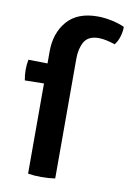

<svg xmlns="http://www.w3.org/2000/svg" viewBox="-85 -792 575 850"><g transform="rotate(10 203.0 -367.0)"><path d="M101.5 -549.5Q101.5 -632 147.5 -685.5Q193.5 -739 284.5 -739Q315.5 -739 349 -731.8Q382.5 -724.5 406 -713.5Q406.5 -692.5 399 -668.2Q391.5 -644 379 -630.5Q361.5 -637 341.8 -641.2Q322 -645.5 306 -645.5Q259 -645.5 241.2 -614.8Q223.5 -584 223.5 -539.5V0Q195.5 4.5 162 4.5Q129.5 4.5 101.5 0V-405.5L15.5 -404Q13.5 -414.5 12.2 -427.2Q11 -440 11 -451Q11 -475 15.5 -497L101.5 -495.5Z"/></g></svg>

Font: Signika Negative SC SemiBold
Style: Regular
Weight: 600
Designer: Anna Giedryś
Foundry: Anna Giedryś
Version: Version 2.000; ttfautohint (v1.8.3) -l 8 -r 50 -G 200 -x 9 -